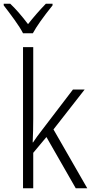

<svg xmlns="http://www.w3.org/2000/svg" viewBox="-46 -1014 494 1034"><path d="M133 -373Q133 -310 130 -247H132Q153 -279 179 -312L347 -532H410L242 -317L424 0H362L204 -276L133 -191V0H78V-760H133ZM237 -985Q160 -889 131 -835H78Q62 -866 32 -907.5Q2 -949 -26 -985V-994H9Q51 -955 105 -884Q148 -939 201 -994H237Z"/></svg>

Font: Noto Sans UI NarrowLight
Style: Regular
Weight: 300
Width: 4
Designer: Monotype Design Team
Foundry: Monotype Imaging Inc.
Version: Version 1.001